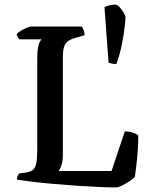

<svg xmlns="http://www.w3.org/2000/svg" viewBox="-20 -820 658 840"><path d="M488 0Q457 0 412 -2Q367 -4 315 -7.5Q263 -11 212.5 -15.5Q162 -20 120.5 -25Q79 -30 54 -34Q54 -42 57 -49.5Q60 -57 64 -61L93 -65Q113 -68 123.5 -76Q134 -84 138.5 -105Q143 -126 143 -166V-568Q143 -596 146.5 -613Q150 -630 155 -638.5Q160 -647 162 -648H65Q61 -652 57.5 -658Q54 -664 53 -671Q59 -678 71.5 -685.5Q84 -693 97 -698.5Q110 -704 116 -704H337Q342 -700 346 -688.5Q350 -677 350 -666L306 -653Q285 -647 274 -637Q263 -627 259 -610.5Q255 -594 255 -567V-140Q255 -116 249 -98Q243 -80 237 -72H468L526 -245Q548 -245 563.5 -239Q579 -233 585 -228Q585 -195 582.5 -160Q580 -125 576.5 -95.5Q573 -66 570 -46Q562 -38 546 -27Q530 -16 513.5 -8Q497 0 488 0ZM489 -540Q477 -540 469 -542Q461 -544 455 -546L437 -789Q444 -793 459 -796.5Q474 -800 482 -800Q493 -800 503.5 -788.5Q514 -777 521.5 -764Q529 -751 529 -744Q529 -732 525 -698.5Q521 -665 512.5 -622.5Q504 -580 489 -540Z"/></svg>

Font: Texturina 12pt Medium
Style: Regular
Weight: 500
Designer: Guillermo Torres Carreño
Foundry: Omnibus-Type
Version: Version 1.002